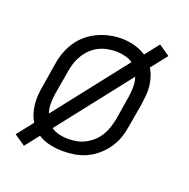

<svg xmlns="http://www.w3.org/2000/svg" viewBox="-113 -684 826 837"><g transform="rotate(20 300.0 -265.0)"><path d="M84 44 33 9 92 -66Q81 -83 75 -102.5Q69 -122 67 -143Q65 -164 66.5 -185.5Q68 -207 72 -228L90 -338Q94 -365 103.5 -391.5Q113 -418 129 -442.5Q145 -467 167.5 -486Q190 -505 216 -517Q242 -529 269.5 -535Q297 -541 324 -541Q356 -541 385.5 -533Q415 -525 440 -509L491 -574L542 -539L483 -464Q494 -447 500 -427.5Q506 -408 508.5 -387Q511 -366 509 -344.5Q507 -323 504 -302L485 -192Q481 -165 472 -138.5Q463 -112 446.5 -88Q430 -64 407.5 -44.5Q385 -25 359 -13Q333 -1 305.5 3.5Q278 8 251 8Q220 8 190 1.5Q160 -5 135 -21ZM138 -125 400 -459Q384 -470 363 -475Q342 -480 321 -480Q301 -480 281 -476Q261 -472 242 -462.5Q223 -453 207.5 -438Q192 -423 181 -405Q170 -387 163.5 -367.5Q157 -348 154 -328L135 -218Q131 -195 131 -171Q131 -147 138 -125ZM252 -50Q273 -50 293 -53.5Q313 -57 332 -67Q351 -77 367 -91.5Q383 -106 394 -124Q405 -142 411.5 -162Q418 -182 422 -202L440 -312Q444 -335 444 -359Q444 -383 437 -405L175 -71Q191 -60 211 -55Q231 -50 252 -50Z"/></g></svg>

Font: Iosevka Curly Slab LtExObl
Style: Regular
Weight: 300
Width: 7
Italic angle: -9°
Monospace: yes
Designer: Belleve Invis
Foundry: Belleve Invis
Version: Version 11.1.0; ttfautohint (v1.8.3)